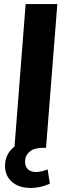

<svg xmlns="http://www.w3.org/2000/svg" viewBox="-20 -732 339 951"><path d="M216 107 227 178Q179 199 132 199Q74 199 39.5 169Q5 139 5 90Q5 30 52 -6L107 -712H264L208 0H194Q149 0 126.5 19.5Q104 39 104 69Q104 93 118.5 106.5Q133 120 159 120Q184 120 216 107Z"/></svg>

Font: Muli ExtraBold
Style: Italic
Weight: 800
Italic angle: -4.541°
Designer: Vernon Adams
Foundry: Vernon Adams
Version: Version 2.000